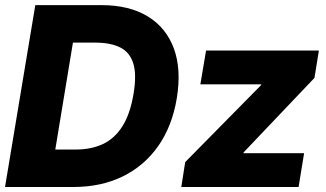

<svg xmlns="http://www.w3.org/2000/svg" viewBox="-25 -748 1303 768"><path d="M268.1 0H70.3L95.2 -149.9H278.8Q340.3 -149.9 387.2 -172.1Q434.1 -194.3 465.1 -243.7Q496.1 -293 509.3 -373.5Q522 -449.7 508.1 -494.4Q494.1 -539.1 455.6 -558.3Q417 -577.6 354.5 -577.6H162.6L188 -727.5H380.4Q491.7 -727.5 565.7 -682.6Q639.6 -637.7 670.4 -554.2Q701.2 -470.7 682.1 -354.5Q663.6 -243.2 607.9 -163.8Q552.2 -84.5 465.8 -42.2Q379.4 0 268.1 0ZM291.5 -727.5 171.4 0H-4.9L116.2 -727.5ZM700.2 0 715.8 -99.6 1019 -407.2 1020.5 -410.6H776.4L799.3 -545.9H1250.5L1232.9 -436.5L949.7 -138.7L948.7 -135.3H1191.4L1169.4 0Z"/></svg>

Font: Inter Tight ExtraBold
Style: Italic
Weight: 800
Italic angle: -9.39999°
Designer: Rasmus Andersson
Foundry: rsms
Version: Version 3.004